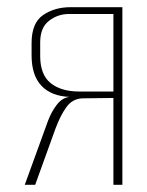

<svg xmlns="http://www.w3.org/2000/svg" viewBox="-20 -515 411 535"><path d="M49 0 114 -179Q124 -205 139 -224Q154 -243 174 -245Q123 -247 95.5 -276Q68 -305 68 -361V-395Q68 -451 100 -473Q132 -495 177 -495H321V0H296V-242L210 -241Q182 -240 165 -216.5Q148 -193 134 -155L78 0ZM201 -260H296V-476H172Q141 -476 116.5 -457Q92 -438 92 -397V-359Q92 -307 121 -283.5Q150 -260 201 -260Z"/></svg>

Font: Alumni Sans Thin
Style: Regular
Weight: 100
Designer: Robert E. Leuschke
Foundry: Robert E. Leuschke
Version: Version 1.018